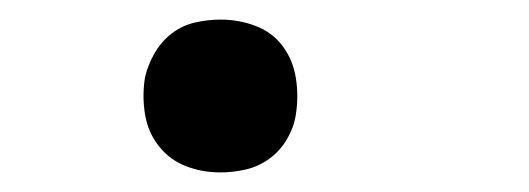

<svg xmlns="http://www.w3.org/2000/svg" viewBox="-20 -168 540 196"><path d="M205 8Q186 8 169.5 1.5Q153 -5 142 -19Q131 -33 128 -51.5Q125 -70 128 -89Q131 -102 138 -114Q145 -126 155.5 -134Q166 -142 179 -145Q192 -148 205 -148Q224 -148 241 -141.5Q258 -135 268.5 -121Q279 -107 282 -88.5Q285 -70 282 -51Q280 -38 273 -26Q266 -14 255 -6Q244 2 231 5Q218 8 205 8Z"/></svg>

Font: Iosevka Algr
Style: Italic
Weight: 400
Italic angle: -9°
Monospace: yes
Designer: Belleve Invis
Foundry: Belleve Invis
Version: Version 26.0.2; ttfautohint (v1.8.3)